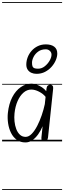

<svg xmlns="http://www.w3.org/2000/svg" viewBox="-25 -1349 612 1832"><path d="M218 10Q169.5 10 135.2 -14.8Q101 -39.5 80.5 -80.5Q60 -121.5 52.5 -171.2Q45 -221 50 -271Q59.5 -359 92 -421.5Q124.5 -484 172.8 -517.5Q221 -551 276.5 -551Q297 -551 323.2 -542Q349.5 -533 374.5 -516.8Q399.5 -500.5 416 -479L419 -506Q421 -524 431.5 -532.5Q442 -541 454.5 -541Q467 -541 475.8 -532Q484.5 -523 482 -502L433 -36.5Q431 -18 420.8 -9Q410.5 0 399 0Q385 0 376.5 -8.2Q368 -16.5 370 -35L381.5 -144.5Q364.5 -103.5 339.8 -68.2Q315 -33 284.2 -11.5Q253.5 10 218 10ZM113.5 -268Q109.5 -230 113.5 -190.5Q117.5 -151 130.2 -117.5Q143 -84 165.2 -63.5Q187.5 -43 219.5 -43Q249.5 -43 277.5 -71.8Q305.5 -100.5 329.8 -147.2Q354 -194 372.8 -248.8Q391.5 -303.5 402.5 -355L410 -425Q386.5 -454.5 347.2 -474.5Q308 -494.5 273.5 -494.5Q233 -494.5 199.2 -465.2Q165.5 -436 143 -385Q120.5 -334 113.5 -268ZM218 10Q169.5 10 135.2 -14.8Q101 -39.5 80.5 -80.5Q60 -121.5 52.5 -171.2Q45 -221 50 -271Q59.5 -359 92 -421.5Q124.5 -484 172.8 -517.5Q221 -551 276.5 -551Q297 -551 323.2 -542Q349.5 -533 374.5 -516.8Q399.5 -500.5 416 -479L419 -506Q421 -524 431.5 -532.5Q442 -541 454.5 -541Q467 -541 475.8 -532Q484.5 -523 482 -502L433 -36.5Q431 -18 420.8 -9Q410.5 0 399 0Q385 0 376.5 -8.2Q368 -16.5 370 -35L381.5 -144.5Q364.5 -103.5 339.8 -68.2Q315 -33 284.2 -11.5Q253.5 10 218 10ZM113.5 -268Q109.5 -230 113.5 -190.5Q117.5 -151 130.2 -117.5Q143 -84 165.2 -63.5Q187.5 -43 219.5 -43Q249.5 -43 277.5 -71.8Q305.5 -100.5 329.8 -147.2Q354 -194 372.8 -248.8Q391.5 -303.5 402.5 -355L410 -425Q386.5 -454.5 347.2 -474.5Q308 -494.5 273.5 -494.5Q233 -494.5 199.2 -465.2Q165.5 -436 143 -385Q120.5 -334 113.5 -268ZM323 -644.5Q296.5 -644.5 274.2 -654.5Q252 -664.5 239 -684.2Q226 -704 226 -732.5Q226 -768 239 -802.2Q252 -836.5 276.5 -864.2Q301 -892 335.5 -908.8Q370 -925.5 412.5 -925.5Q463.5 -925.5 492.5 -903.5Q521.5 -881.5 521.5 -838.5Q521.5 -808.5 507.5 -775Q493.5 -741.5 467.2 -711.8Q441 -682 404.5 -663.2Q368 -644.5 323 -644.5ZM338.5 -693.5Q372.5 -693.5 401.5 -716.2Q430.5 -739 448.5 -770.5Q466.5 -802 466.5 -827.5Q466.5 -849 450.5 -863.8Q434.5 -878.5 412.5 -878.5Q369 -878.5 339.8 -857.2Q310.5 -836 295.5 -806.2Q280.5 -776.5 280.5 -751Q280.5 -729 285 -716.5Q289.5 -704 302 -698.8Q314.5 -693.5 338.5 -693.5ZM-5 455H567.5V463H-5ZM-5 -16H567.5V0H-5ZM-5 -549H567.5V-541H-5ZM-5 -1329H567.5V-1321H-5Z"/></svg>

Font: Edu SA Dotted Guide
Style: Regular
Weight: 400
Designer: Tina and Corey Anderson, Eben Sorkin, Mirko Velimirovic
Foundry: Google for Education
Version: Version 2.000